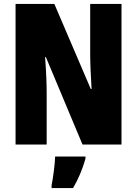

<svg xmlns="http://www.w3.org/2000/svg" viewBox="-20 -734 696 975"><path d="M597 0V-714H438V-455C438 -412 441 -354 445 -282H441L256 -714H59V0H217V-263C217 -304 215 -365 209 -444H213L399 0ZM414 72V61H260C259 101 249 173 242 207V221H351C378 175 399 125 414 72Z"/></svg>

Font: Noto Sans Telugu ExtraCondensed Black
Style: Regular
Weight: 900
Width: 2
Designer: Jelle Bosma - Monotype Design Team
Foundry: Monotype Imaging Inc.
Version: Version 2.005